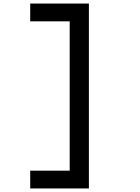

<svg xmlns="http://www.w3.org/2000/svg" viewBox="-20 -920 790 1080"><path d="M480 -900V140H150V40H372V-800H150V-900Z"/></svg>

Font: Martian Mono Custom sWd Rg
Style: Regular
Weight: 400
Width: 6
Monospace: yes
Designer: Alex Havermale
Foundry: Evil Martians
Version: Version 1.000